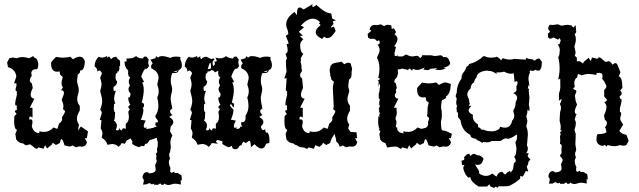

<svg xmlns="http://www.w3.org/2000/svg" viewBox="-20 -721 3150 947"><path d="M195.3 12.7 168.9 5.9Q165 12.7 159.7 12.7Q155.3 12.7 142.8 1.7Q130.4 -9.3 126 -9.3L111.8 -4.4Q103.5 -4.4 94.2 -13.7Q73.7 -14.6 60.1 -32.7L55.7 -60.5L64 -80.6Q49.8 -83.5 49.8 -123L50.8 -147.5L62 -159.7Q53.7 -168 53.7 -172.4Q53.7 -177.7 63 -178.2L62.5 -201.7L57.1 -200.7Q54.7 -200.7 54.7 -210.4Q54.7 -219.2 63 -252.4V-271Q56.6 -271.5 56.6 -278.8Q56.6 -285.2 61 -296.9V-310.5L49.3 -309.6L60.5 -343.3Q56.2 -379.9 19.5 -389.6L15.1 -412.6L25.9 -433.6L43 -437.5L62 -433.6Q75.7 -439.5 91.8 -439.5Q106.4 -439.5 123.5 -433.6L144.5 -444.8Q144.5 -438 160.2 -431.2Q168.9 -417 168.9 -402.3Q168.9 -389.6 164.1 -380.4Q134.3 -379.9 134.3 -359.9L136.7 -346.7Q127 -334 127 -325.2Q127 -315.9 137.2 -309.6L141.6 -287.1Q131.3 -266.6 131.3 -253.4Q131.3 -236.8 149.4 -233.9L127 -189.5H140.1L140.6 -141.1Q134.3 -146 129.9 -146Q124 -146 124 -136.2L124.5 -131.3L130.9 -132.3Q140.1 -132.3 140.1 -119.6Q140.1 -107.4 136.7 -98.6Q146 -64.5 173.3 -64.5L174.8 -73.7Q183.1 -70.3 197.3 -70.3Q224.1 -70.3 244.1 -92.3L262.7 -85.4L271.5 -111.8Q286.6 -121.1 286.6 -135.3L285.6 -143.1Q300.8 -164.1 300.8 -172.9Q300.8 -175.3 295.9 -177.7Q291 -180.2 291 -185.1L293 -196.8Q293 -209 284.2 -229Q295.4 -254.4 295.4 -262.7Q295.4 -275.9 280.8 -275.9L290.5 -289.6Q283.7 -297.9 283.7 -311Q283.7 -323.7 289.6 -341.3L276.9 -352.5L273.9 -368.7L261.7 -367.2Q231.9 -367.2 231.9 -408.2Q231.9 -412.6 234.4 -416.5Q236.8 -420.4 240.5 -424.1Q244.1 -427.7 248.3 -431.6Q252.4 -435.5 255.9 -440.4L285.6 -436.5Q309.1 -436.5 326.7 -441.4L339.8 -428.7Q359.9 -441.4 373 -441.4Q391.1 -441.4 398.4 -419.4Q397 -373 376.5 -373H374L375 -368.2Q375 -360.8 363.8 -353.5L359.9 -323.7Q359.9 -315.9 364.3 -300.5Q368.7 -285.2 368.7 -277.3Q368.7 -267.6 364.7 -255.1Q360.8 -242.7 360.8 -231.9Q360.8 -214.4 373.5 -198.7V-175.8Q359.4 -152.8 359.4 -135.7Q359.4 -120.1 369.6 -106.9L364.3 -76.7L378.9 -97.2L414.1 -72.8L408.2 -39.1L397.9 -40L409.2 -19.5Q403.3 2.4 383.3 2.4L371.6 1L353.5 5.4L336.9 -3.9Q331.5 1.5 321.8 1.5L298.3 -3.9Q289.6 -34.7 283.2 -34.7Q278.8 -34.7 275.4 -15.6L255.9 -5.9L239.7 -17.1L236.8 -9.3L212.4 11.2L202.1 -4.9Z M835 -366.2 842.3 -365.7Q855.5 -365.7 855.5 -373.5ZM685.5 189.5 689.5 172.4Q689.5 162.1 683.1 157.2V153.8Q683.1 144 689 136Q694.8 127.9 704.6 127.9Q710.9 127.9 715.8 134.3Q748 132.3 748 114.7L745.1 92.8Q752.9 80.6 752.9 72.3Q752.9 68.8 751 65.9Q750 64.5 750 61.5Q750 59.1 751 54.7Q752 50.8 752 48.3Q752 45.9 751 44.4Q749 42.5 749 40Q749 34.7 755.9 29.3L753.9 17.1L757.8 -1Q758.3 -8.8 758.3 -14.2Q758.3 -21 757.3 -23.4Q755.4 -27.3 752.9 -41.5L723.1 -30.8Q718.8 -30.8 716.6 -27.8Q714.4 -24.9 712.4 -21.2Q710.4 -17.6 706.8 -14.4Q703.1 -11.2 695.8 -11.2Q693.4 0 686 0Q683.1 0 679.7 -1.5L664.6 4.9Q656.2 2.4 647.9 -1.5Q639.6 -5.4 631.8 -11.7L632.8 -23.9L624.5 -38.1Q601.6 -27.8 601.6 -23.4Q601.6 -19 594.7 -11.7L580.1 -15.6Q575.2 -4.4 564.5 2.9Q551.8 -10.7 532.2 -10.7L509.8 -6.8Q504.4 -28.3 481.4 -42L485.4 -61Q485.4 -75.2 476.6 -87.4L480.5 -127L472.2 -130.9L481.9 -162.1Q481.9 -173.3 474.1 -179.7Q483.9 -206.5 483.9 -222.7Q483.9 -238.3 474.1 -271.5Q481 -295.9 481 -305.2Q481 -314.5 474.1 -337.9L482.9 -359.9Q476.6 -373 469.2 -373Q464.4 -373 460 -367.2V-370.1Q460 -385.3 446.8 -392.6V-395Q446.8 -421.4 466.8 -441.4Q474.1 -437 482.4 -437Q493.7 -437 506.8 -444.3L511.2 -435.5L516.6 -442.4Q522.9 -440.9 522.9 -438Q522.9 -431.6 531.2 -430.2Q531.2 -438 553.2 -441.4L558.6 -432.6Q569.3 -425.8 572.3 -418.9V-397Q568.4 -396.5 568.4 -390.6Q568.4 -387.7 569.3 -383.8L565.4 -368.7L560.1 -369.6Q559.6 -358.9 551.3 -357.9L549.8 -341.3Q549.8 -323.7 557.6 -320.8V-318.4Q557.6 -301.8 540 -292L539.6 -283.2Q539.6 -272 544.9 -272L551.3 -274.4Q543 -247.1 543 -237.3Q543 -223.1 548.8 -211.4L542.5 -207.5L541.5 -187.5Q541.5 -168 547.9 -168L545.9 -133.8L541 -127.9Q556.6 -116.2 556.6 -101.1Q556.6 -91.3 550.8 -80.1L559.1 -77.6Q567.4 -77.6 568.8 -90.3Q571.8 -80.1 580.1 -77.1Q582.5 -88.4 590.8 -88.4L600.6 -85.9L600.1 -110.4Q615.7 -120.1 615.7 -145.5L612.8 -169.9L620.6 -182.6L612.3 -190.9Q614.7 -202.6 623.5 -202.6Q612.8 -217.8 612.3 -240.2H614.7Q623.5 -240.2 623.5 -258.3V-260.3Q613.8 -270 613.8 -280.3Q613.8 -289.6 621.1 -300.3Q615.2 -308.6 615.2 -318.4Q615.2 -329.1 622.6 -339.8Q611.8 -341.8 611.8 -361.8L612.3 -372.6L602.1 -385.3Q595.2 -397.9 595.2 -407.7L593.8 -418L599.1 -417Q604.5 -417 604.5 -421.4L603.5 -432.1L620.1 -433.1Q636.7 -433.1 650.9 -444.3Q665 -432.6 682.6 -432.6L686.5 -433.6Q686.5 -441.9 696.3 -441.9L702.6 -441.4L713.4 -427.2L710.9 -414.1Q710.9 -405.3 715.3 -395.5L704.1 -380.9L700.2 -382.8Q690.4 -382.8 676.3 -343.8L690.4 -317.4L681.2 -313.5Q689 -299.8 689 -276.9Q689 -251 678.7 -214.4H679.7Q690.4 -214.4 690.4 -201.7L689 -190.9Q687 -192.4 686 -192.4Q684.6 -192.4 684.6 -190.4Q684.6 -187 687.5 -179.7Q686.5 -156.2 674.3 -130.9L698.7 -126Q689 -108.9 689 -99.6Q689 -92.3 694.8 -89.8L702.1 -93.8V-84.5Q720.2 -85.9 741.7 -92.3L741.2 -94.7L753.4 -95.2Q746.1 -101.1 746.1 -108.9L748 -117.7L752 -117.2Q759.3 -117.2 759.3 -122.1Q759.3 -127.9 747.1 -141.6L746.6 -150.9Q761.2 -170.9 761.2 -199.2Q761.2 -217.8 755.4 -240.2Q762.7 -254.9 762.7 -270.5Q762.7 -286.6 755.4 -303.2L762.2 -335Q762.2 -368.7 726.6 -383.8L725.1 -392.6Q725.1 -402.3 733.4 -407.7L722.2 -426.8L746.1 -433.6L750 -443.8L760.3 -436.5Q765.1 -444.3 779.3 -444.3Q794.4 -444.3 819.8 -435.5Q832 -441.9 847.7 -441.9Q864.3 -441.9 870.6 -438.5L869.1 -428.7Q877 -413.6 877 -397.9Q877 -380.9 860.8 -375Q860.4 -360.4 838.9 -360.4L830.1 -360.8Q822.3 -345.7 822.3 -321.8Q822.3 -309.6 825.7 -299.8Q829.1 -290 829.1 -279.8Q829.1 -273.9 827.9 -268.8Q826.7 -263.7 825.4 -258.8Q824.2 -253.9 823 -248.5Q821.8 -243.2 821.8 -235.8Q821.8 -227.5 824 -215.1Q826.2 -202.6 830.1 -185.5Q818.8 -179.7 818.8 -171.9Q818.8 -164.1 830.1 -153.8L814.5 -144.5Q835 -132.3 835 -118.7Q835 -108.4 821.8 -97.2L818.8 -72.8L830.6 -52.7Q820.3 -35.6 820.3 -16.6Q820.3 -9.3 822.3 -3.4Q822.8 -1.5 822.8 1.5Q822.8 7.8 819.8 20.5Q819.8 27.3 817.1 32Q814.5 36.6 814.5 43Q814.5 50.8 818.8 61.5Q813 68.8 813 79.6Q813 92.3 820.8 107.4L819.3 120.1Q819.3 130.9 826.2 130.9Q830.6 130.9 838.9 125.5L841.3 132.3H856L871.1 141.1Q876.5 141.1 876.5 163.1V169.4L871.1 168L872.1 189.5Q856.4 185.1 844.2 185.1Q834.5 185.1 826.7 188.2Q818.8 191.4 811.5 191.4Q799.8 191.4 790.5 184.1L786.6 190.4H774.9L775.4 185.1L761.2 186L763.2 190.4H740.2L739.7 184.6Q734.9 188 729.5 188Q725.6 188 723.4 185.3Q721.2 182.6 717.3 182.6Q712.4 182.6 702.6 188Z M951.2 -444.3 955.6 -435.5 968.8 -444.3 967.3 -438Q967.3 -431.6 975.6 -430.2Q975.6 -438 997.6 -441.4L1023 -429.2L1032.7 -434.1L1037.6 -427.2Q1028.3 -421.4 1028.3 -409.2L1030.8 -395.5Q1039.6 -398 1039.6 -407.7L1038.1 -418L1043.5 -417Q1048.8 -417 1048.8 -421.4Q1048.8 -426.3 1042 -437.5Q1053.7 -433.1 1064.5 -433.1Q1081.1 -433.1 1095.2 -444.3Q1109.4 -432.6 1127 -432.6L1130.9 -433.6Q1130.9 -441.9 1140.6 -441.9L1147 -441.4L1157.7 -427.2L1155.3 -414.1Q1155.3 -405.3 1159.7 -395.5L1148.4 -380.9L1144.5 -382.8Q1134.8 -382.8 1120.6 -343.8L1134.8 -317.4L1125.5 -313.5Q1133.3 -299.8 1133.3 -276.9Q1133.3 -251 1123.1 -214.4Q1134.8 -214.4 1134.8 -201.7L1133.3 -190.9Q1125 -196.3 1120.1 -207.5L1113.8 -203.6Q1115.7 -194.4 1131.8 -179.7Q1130.9 -156.3 1118.7 -130.9L1143.1 -126Q1133.3 -108.9 1133.3 -99.6Q1133.3 -92.3 1139.2 -89.9L1146.5 -93.8V-84.5Q1164.6 -86 1164.6 -93.8L1164.1 -96.2L1176.3 -96.7Q1169 -102.6 1169 -110.4L1170.9 -119.2L1174.8 -118.7Q1191.4 -118.7 1191.4 -141.6L1190.9 -150.9Q1205.6 -170.9 1205.6 -199.2Q1205.6 -217.8 1199.7 -240.2Q1207 -254.9 1207 -270.5Q1207 -286.6 1199.7 -303.2L1206.6 -335Q1206.6 -368.7 1170.9 -383.8L1169.4 -392.6Q1169.4 -402.3 1177.7 -407.7L1166.5 -426.8L1190.4 -433.6L1194.3 -443.8L1204.6 -436.5Q1209.5 -444.3 1223.6 -444.3Q1238.8 -444.3 1264.2 -435.5Q1276.4 -441.9 1292 -441.9Q1308.6 -441.9 1314.9 -438.5L1313.5 -428.7Q1321.3 -413.6 1321.3 -398Q1321.3 -380.9 1305.2 -375Q1304.7 -360.4 1283.2 -360.4L1274.4 -360.8Q1266.6 -345.7 1266.6 -321.8Q1266.6 -309.6 1270 -299.8Q1273.4 -290 1273.4 -279.8Q1273.4 -273.4 1269.8 -258.8Q1266.1 -244.2 1266.1 -235.9Q1266.1 -221.7 1274.4 -185.6Q1263.2 -179.7 1263.2 -171.9Q1263.2 -164.1 1274.4 -153.8L1258.8 -144.5Q1279.3 -132.3 1279.3 -118.7Q1279.3 -108.4 1266.1 -97.2Q1271 -79.1 1278.3 -79.1Q1282.7 -79.1 1288.1 -84.5Q1288.1 -66.4 1295.9 -66.4L1299.8 -67.4Q1309.1 -55.2 1309.1 -27.9L1308.6 -15.7L1292.5 -12.2Q1284.7 11.7 1269.5 11.7Q1255.4 11.7 1235.4 -9.8L1217.3 5.3Q1217.3 -26.4 1210 -26.4Q1206.6 -26.4 1200.9 -21.3Q1195.3 -16.1 1191.9 -16.1Q1188.5 -16.1 1186.3 -18.8Q1184.1 -21.5 1181.6 -21.5Q1176.3 -21.5 1170.9 -3.9L1168 -4.4Q1162.1 -4.4 1157 5.3Q1151.9 15.1 1140.6 15.1Q1124.5 15.1 1124 -1.5L1108.9 5.3Q1090.8 0 1076.2 -11.7L1077.2 -24L1053.7 -30.8Q1045.9 -27.9 1045.9 -23.5Q1045.9 -19.1 1054.7 -12.2L1024.4 -15.7Q1019.6 -4.4 1008.8 3.4Q996.1 -10.8 976.6 -10.8L954.1 -6.9Q948.8 -28.3 925.8 -42L929.7 -61.1Q929.7 -75.2 920.9 -87.4L924.8 -127L916.5 -130.9L926.3 -162.1Q926.3 -173.4 918.5 -179.7Q928.2 -206.6 928.2 -222.7Q928.2 -238.3 918.5 -271.5Q925.3 -295.9 925.3 -305.2Q925.3 -314.5 918.5 -337.9L927.3 -359.9Q920.9 -373.1 913.6 -373.1Q908.7 -373.1 904.3 -367.2Q904.3 -385.3 891.1 -392.6Q891.1 -421.4 911.2 -441.4Q918.5 -437 926.8 -437Q938 -437 951.2 -444.3ZM1022 -375.5Q1016.6 -368.7 1009.8 -368.7L1004.4 -369.6Q1003.9 -358.9 995.6 -357.9L994.2 -341.3Q994.2 -323.7 1002 -320.8Q1002 -301.8 984.4 -292L983.9 -283.2Q983.9 -272 989.3 -272L995.6 -274.4Q987.3 -247.1 987.3 -237.3Q987.3 -223.2 993.2 -211.4L986.8 -207.5L985.9 -187.5Q985.9 -168 992.2 -168L990.3 -133.8L985.4 -127.9Q1001 -116.2 1001 -101.1Q1001 -91.3 995.1 -80.1L1003.4 -77.7Q1011.7 -77.7 1013.2 -90.4Q1016.1 -80.1 1024.4 -77.2Q1026.9 -88.4 1035.2 -88.4L1044.9 -86L1044.5 -110.4Q1060.1 -120.1 1060.1 -145.5L1057.1 -169.9L1065 -182.6L1056.7 -190.9Q1059.1 -202.7 1067.9 -202.7Q1057.1 -217.8 1056.7 -240.2H1059.1Q1067.9 -240.2 1067.9 -260.3Q1058.1 -270 1058.1 -280.3Q1058.1 -289.6 1065.4 -300.3Q1059.6 -308.6 1059.6 -318.4Q1059.6 -329.1 1066.9 -339.8Q1056.2 -341.8 1056.2 -361.8L1056.7 -372.6L1040.1 -363.8Q1034.7 -375 1022 -375.5ZM1017.1 -412.1Q1013.2 -412.1 1004.4 -379.4L1021 -383.3Q1021 -412.1 1017.1 -412.1ZM1299.8 -373.5 1279.3 -366.2 1286.6 -365.7Q1299.8 -365.7 1299.8 -373.5Z M1388.7 -60.5 1397 -80.6Q1382.8 -83.5 1382.8 -123L1383.8 -147.5L1395 -159.7Q1386.7 -168 1386.7 -172.4Q1386.7 -177.7 1396 -178.2L1395.5 -201.7L1390.1 -200.7Q1387.7 -200.7 1387.7 -210.4Q1387.7 -219.2 1396 -252.4V-271Q1389.6 -271.5 1389.6 -278.8L1394 -335L1382.3 -334L1393.6 -367.7Q1390.1 -395 1390.1 -413.1Q1390.1 -419.4 1390.6 -424.3L1395.5 -431.6L1388.2 -457Q1398.9 -458 1398.9 -473.6Q1398.9 -484.4 1393.6 -502.4L1404.3 -506.8L1389.6 -544.9L1402.3 -552.7L1398.9 -572.8Q1391.6 -587.4 1391.6 -601.1Q1391.6 -633.3 1432.6 -662.1L1445.3 -645.5L1444.8 -654.8Q1444.8 -684.1 1458 -684.1Q1464.8 -684.1 1477.5 -674.3L1522 -700.7L1520 -691.4Q1520 -687 1523.4 -687Q1528.3 -687 1541 -696.8Q1583 -656.2 1613.3 -654.8L1619.1 -628.9L1637.2 -621.1L1622.1 -615.7L1625 -602.5Q1612.3 -589.8 1612.3 -586.4L1613.8 -585L1627 -589.8L1635.7 -568.8Q1614.7 -533.2 1595.7 -533.2Q1586.4 -533.2 1578.6 -540.5L1568.8 -528.8Q1537.1 -544.4 1537.1 -562.5Q1537.1 -578.6 1561.5 -597.2L1552.7 -606L1559.1 -611.3Q1542 -628.9 1522.9 -628.9Q1495.1 -628.9 1463.9 -594.7L1479.5 -586.9L1454.1 -564L1474.1 -544.9L1458.5 -543.9L1475.6 -527.3Q1460.4 -512.2 1460.4 -499.5Q1460.4 -463.4 1476.1 -456.1Q1462.9 -434.6 1462.9 -429.2Q1462.9 -428.2 1463.9 -428.2Q1464.8 -427.2 1464.8 -425.3Q1464.8 -422.4 1461.9 -416.5Q1467.3 -404.3 1467.3 -384.3L1469.7 -371.1Q1460 -358.4 1460 -349.6Q1460 -340.3 1470.2 -334L1474.6 -287.1Q1464.4 -266.6 1464.4 -253.4Q1464.4 -236.8 1482.4 -233.9L1460 -189.5H1473.1L1473.6 -141.1Q1467.3 -146 1462.9 -146Q1457 -146 1457 -136.2L1457.5 -131.3L1463.9 -132.3Q1473.1 -132.3 1473.1 -119.6Q1473.1 -107.4 1469.7 -98.6Q1479 -64.5 1503.9 -64.5H1506.3L1507.8 -73.7Q1516.1 -70.3 1530.3 -70.3Q1557.1 -70.3 1577.1 -92.3L1595.7 -85.4L1604.5 -111.8Q1619.6 -121.1 1619.6 -135.3L1618.7 -143.1Q1633.8 -164.1 1633.8 -172.9Q1633.8 -174.8 1632.3 -175.8Q1630.9 -176.8 1628.9 -177.7Q1627 -178.7 1625.5 -180.2Q1624 -181.6 1624 -185.1L1626 -196.8L1621.6 -286.6Q1621.6 -299.3 1627.4 -316.9L1614.7 -328.1L1611.8 -344.2H1610.4Q1607.9 -344.2 1607.9 -346.2Q1607.9 -348.1 1609.9 -351.6Q1606 -363.8 1606 -373.5Q1606 -382.3 1608.9 -388.7Q1608.9 -393.1 1611.3 -397Q1613.8 -400.9 1617.4 -404.5Q1621.1 -408.2 1638.2 -412.1Q1647 -412.1 1664.6 -417L1677.7 -404.3Q1689.5 -411.6 1698.2 -411.6Q1704.6 -411.6 1709.5 -408.2L1716.8 -381.3Q1713.9 -370.1 1713.9 -358.9Q1713.9 -353.5 1714.4 -348.6H1711.9L1712.9 -343.8Q1712.9 -336.4 1701.7 -329.1L1697.8 -299.3Q1697.8 -292 1699.2 -286.6Q1700.7 -281.2 1702.1 -276.4Q1702.6 -274.9 1702.6 -273.4Q1702.6 -267.6 1698.7 -256.8Q1693.8 -242.7 1693.8 -231.9Q1693.8 -214.4 1706.5 -198.7V-175.8Q1692.4 -152.8 1692.4 -135.7Q1692.4 -120.1 1702.6 -106.9L1697.3 -86.9L1709 -70.3L1738.3 -68.4L1741.2 -39.1L1731 -40L1742.2 -19.5Q1736.3 2.4 1716.3 2.4L1704.6 1L1686.5 5.4L1669.9 -3.9Q1664.6 1.5 1654.8 1.5Q1650.4 -15.1 1638.7 -22Q1637.7 -39.1 1629.9 -60.1Q1611.8 -34.7 1608.4 -15.6L1588.9 -5.9L1572.8 -17.1L1569.8 -9.3L1555.7 3.4L1535.2 -4.9L1528.3 12.7L1502 5.9Q1498 12.7 1492.7 12.7Q1489.3 12.7 1484.9 9.3Q1480.5 5.9 1467.5 5.4Q1454.6 4.9 1444.8 -4.4Q1436.5 -4.4 1427.2 -13.7Q1406.7 -14.6 1393.1 -32.7Z M1942.9 -442.9 1964.8 -442.4 1983.4 -452.6Q2001.5 -442.4 2014.6 -442.4L2035.2 -445.8Q2039.1 -445.8 2042 -444.1Q2044.9 -442.4 2046.9 -440.4Q2048.8 -438.5 2050.3 -436.8Q2051.8 -435.1 2053.2 -435.1Q2058.1 -435.1 2063 -448.7L2108.4 -448.2L2124.5 -444.3L2151.4 -448.2Q2162.1 -448.2 2165 -439.5L2171.9 -439.9Q2191.9 -439.9 2195.8 -420.9Q2200.2 -415 2200.2 -409.7Q2200.2 -394.5 2166.5 -386.7L2178.7 -384.8Q2163.6 -375.5 2144.5 -375.5L2124.5 -377.9L2138.2 -385.3L2100.6 -381.3Q2098.6 -375 2086.9 -375L2067.9 -377.9L2074.7 -387.7Q2073.7 -387.7 2069.8 -385.7Q2065.9 -383.8 2060.3 -381.6Q2054.7 -379.4 2048.8 -377.7Q2043 -376 2038.1 -376Q2026.9 -376 2016.1 -381.8L2012.7 -371.6Q2002.9 -382.8 1999.5 -382.8Q1996.6 -382.3 1995.6 -379.2Q1994.6 -376 1991.7 -376L1960.9 -383.3L1959.5 -380.4Q1948.2 -380.4 1941.4 -377.4L1943.8 -356L1941.9 -356.4L1938 -339.8Q1926.8 -332 1924.3 -317.4Q1926.8 -313 1932.6 -309.6L1937 -287.1Q1934.1 -281.2 1931.6 -275.9Q1934.1 -274.4 1934.1 -271Q1934.1 -260.7 1930.7 -259.8Q1927.7 -259.3 1927.2 -248Q1929.7 -236.3 1944.8 -233.9L1922.4 -189.5H1935.5L1937 -161.6Q1936 -148.9 1931.6 -144L1931.2 -130.9Q1935.5 -128.4 1935.5 -119.6Q1935.5 -107.4 1932.1 -98.6L1934.1 -91.8L1938.5 -94.2L1940.4 -78.6Q1950.2 -64.5 1966.3 -64.5L1968.8 -59.6L1970.2 -73.7Q1978.5 -70.3 1992.7 -70.3Q2019.5 -70.3 2039.6 -92.3L2058.1 -85.4L2079.1 -90.3Q2091.8 -96.7 2091.8 -110.8L2090.8 -118.7Q2096.2 -129.9 2096.2 -138.7Q2096.2 -140.6 2094.7 -141.6Q2093.3 -142.6 2091.3 -143.6Q2089.4 -144.5 2087.9 -146Q2086.4 -147.5 2086.4 -150.9L2088.4 -162.6L2088.9 -184.1Q2088.9 -196.8 2094.7 -214.4L2082 -225.6L2079.1 -241.7L2066.9 -240.2Q2037.1 -240.2 2037.1 -281.2Q2037.1 -285.6 2039.6 -289.6Q2042 -293.5 2045.7 -297.1Q2049.3 -300.8 2053.5 -304.7Q2057.6 -308.6 2061 -313.5L2090.8 -309.6Q2114.3 -309.6 2131.8 -314.5L2145 -301.8Q2165 -314.5 2178.2 -314.5Q2193.4 -310.5 2203.6 -307.1Q2202.1 -260.7 2181.6 -246.1H2179.2L2180.2 -241.2Q2180.2 -233.9 2159.2 -226.6L2155.3 -196.8Q2155.3 -189.5 2156.7 -184.1Q2158.2 -178.7 2159.2 -164.6V-141.6L2154.8 -121.1Q2154.8 -105.5 2157.2 -84.5L2161.1 -78.1L2179.7 -74.7L2209 -61L2203.6 -39.1L2193.4 -40L2204.6 -19.5Q2198.7 2.4 2178.7 2.4L2167 1L2148.9 5.4L2132.3 -3.9Q2127 1.5 2117.2 1.5L2093.8 -3.9Q2085 -34.7 2078.6 -34.7Q2074.2 -34.7 2070.8 -15.6L2051.3 -5.9L2035.2 -17.1L2032.2 -9.3L2007.8 11.2L1997.6 -4.9L1990.7 12.7L1964.4 5.9Q1960.4 12.7 1955.1 12.7Q1954.1 9.8 1947.3 9.3Q1945.3 4.9 1939.9 2.9Q1933.6 2 1928.7 2Q1920.4 2 1910.6 3.2Q1900.9 4.4 1890.1 6.8L1880.9 -15.1Q1866.2 -18.6 1855.5 -32.7L1851.1 -60.5L1856.4 -73.2L1848.6 -81.1L1851.6 -86.4Q1845.2 -96.2 1845.2 -123L1846.2 -147.5L1852.5 -145.5L1850.1 -153.8Q1852.5 -160.6 1854 -163.1Q1849.1 -168.9 1849.1 -172.4Q1849.1 -175.3 1852.1 -176.8L1847.2 -183.1Q1850.6 -192.9 1855.5 -198.2L1852.5 -200.7Q1850.1 -200.7 1850.1 -210.4Q1850.1 -216.3 1853.5 -232.4L1848.1 -235.8V-258.8Q1851.1 -267.6 1852.5 -274.9L1852.1 -278.8Q1852.1 -284.2 1855 -292.5Q1854.5 -301.8 1851.1 -310.1L1846.2 -291L1847.7 -317.9Q1847.7 -323.2 1842.3 -325.2L1850.6 -327.1L1853.5 -335.4L1845.7 -335.9Q1851.6 -360.8 1851.6 -382.3Q1851.6 -413.6 1839.4 -437.5L1851.1 -464.4L1852.5 -474.1Q1852.5 -488.8 1841.8 -501Q1853 -502 1853 -510.3Q1853 -516.6 1849.6 -522.9L1839.4 -517.6Q1831.1 -530.3 1818.8 -530.3L1809.6 -528.3L1795.4 -535.2L1793.5 -554.2L1811.5 -568.8L1802.7 -576.2Q1808.6 -598.1 1828.6 -598.1L1840.3 -596.7L1858.4 -601.1L1875 -591.8Q1881.8 -598.6 1893.1 -598.6L1910.2 -595.7L1912.1 -577.6L1922.9 -581.5L1933.6 -562.5L1925.8 -551.3Q1940.4 -542.5 1940.4 -528.8Q1940.4 -513.7 1924.3 -493.2L1933.1 -489.3L1925.3 -457.5L1927.2 -445.3L1935.1 -443.8L1939.9 -448.7Z M2446.8 -95.7Q2460 -91.3 2470.2 -91.3Q2499 -91.3 2505.9 -125.5Q2516.6 -136.2 2516.6 -152.3L2511.2 -175.8Q2523.4 -192.4 2523.4 -216.8V-218.8Q2530.8 -229.5 2530.8 -238.3Q2530.8 -252.9 2511.2 -261.7Q2527.8 -269.5 2527.8 -276.4V-277.3Q2526.9 -284.7 2526.9 -291.5V-297.9Q2532.7 -299.3 2532.7 -316.9Q2530.8 -320.3 2527.3 -320.3Q2523.4 -320.3 2518.1 -316.4L2513.7 -359.9Q2507.3 -357.4 2500 -357.4Q2484.9 -357.4 2466.3 -367.7Q2453.6 -363.3 2426.8 -363.3L2431.6 -354.5Q2410.2 -371.6 2390.1 -371.6H2387.2L2381.8 -373Q2333 -368.2 2329.6 -337.4Q2319.8 -329.6 2318.8 -315.4Q2302.2 -306.6 2301.3 -285.2Q2284.7 -269 2284.7 -255.9Q2284.7 -247.6 2289.3 -239.3Q2293.9 -231 2293.9 -227.1V-223.6Q2293.9 -215.8 2297.4 -210L2292 -199.2H2305.7Q2291 -185.1 2291 -175.3Q2291 -174.8 2291.5 -174.8Q2292 -164.6 2312.5 -154.8L2312 -147.9Q2312 -121.6 2337.4 -107.9L2337.9 -102.5Q2337.9 -91.8 2340.8 -91.8Q2341.3 -91.8 2341.8 -92.3H2342.8Q2346.7 -92.3 2355.5 -81.1H2366.2Q2382.3 -73.2 2405.3 -73.2Q2427.7 -73.2 2443.4 -86.4ZM2579.1 -3.4Q2583.5 3.4 2583.5 11.2Q2583.5 22.5 2575.2 35.6L2587.4 33.2L2582.5 50.8L2596.7 65.9Q2585.4 76.2 2585.4 83Q2585.4 90.3 2578.1 101.1L2585.9 125.5L2573.7 122.1L2558.6 149.9L2545.9 147L2545.4 160.6Q2518.6 184.1 2489.7 196.3Q2475.6 198.2 2460.4 198.2Q2450.7 198.2 2439.9 197.3L2433.6 205.6L2425.3 199.2L2416.5 206.1L2399.9 199.2L2393.1 188L2382.3 199.2H2340.8Q2300.3 174.3 2300.3 152.3L2290 155.3Q2274.4 141.1 2270 125Q2265.1 115.2 2265.1 107.9Q2265.1 99.1 2271.5 92.8L2258.8 93.3L2256.3 71.3Q2270.5 69.8 2270.5 62.5Q2270.5 59.1 2268.1 55.2L2283.2 40L2294.9 36.6L2299.3 49.3Q2309.6 38.1 2316.4 38.1Q2324.7 38.1 2334.5 45.4Q2336.9 44.9 2338.9 44.9Q2352.1 44.9 2365.2 62L2357.9 81.1Q2349.6 92.3 2335.4 92.3Q2329.6 92.3 2322.8 90.3L2342.8 122.6L2343.8 135.3Q2361.3 146.5 2377 146.5Q2393.6 146.5 2408.2 134.8L2428.7 150.4Q2437.5 126.5 2457.5 126.5Q2466.3 138.2 2470.2 138.7L2470.7 139.2Q2474.6 139.2 2480 130.9L2496.1 121.1L2498.5 131.3L2510.3 113.8L2515.1 82.5Q2523.9 79.1 2523.9 71.3Q2523.9 64 2516.1 53.2Q2525.9 40.5 2525.9 28.3L2527.3 9.3L2522 -19.5Q2530.3 -31.2 2530.3 -47.4Q2530.3 -52.2 2529.3 -58.1L2512.2 -46.9Q2495.1 -36.6 2485.8 -36.6Q2482.9 -36.6 2480.5 -37.6Q2478.5 -38.6 2476.1 -38.6Q2466.3 -38.6 2448.7 -25.4H2403.8Q2397.5 -19 2381.3 -19L2361.8 -21L2360.8 -15.1Q2348.6 -23.9 2340.1 -26.9Q2331.5 -29.8 2326.7 -36.6Q2300.3 -39.6 2300.3 -54.2V-55.7Q2257.8 -75.7 2251.5 -127.9L2238.8 -144V-168.9L2233.9 -164.6L2231.4 -190.4L2234.9 -195.3Q2230 -204.6 2230 -216.8L2232.9 -234.9L2227.5 -245.1Q2227.5 -253.9 2232.9 -263.7V-267.6Q2232.9 -301.8 2256.3 -333.5Q2256.3 -345.2 2258.5 -351.1Q2260.7 -356.9 2264.4 -361.6Q2268.1 -366.2 2272.5 -372.8Q2276.9 -379.4 2281.2 -392.6Q2291 -395 2293.9 -405.3Q2331.1 -413.1 2365.7 -444.8Q2386.7 -436.5 2400.4 -436.5Q2419.9 -436.5 2430.2 -441.4Q2437 -438 2442.4 -433.3Q2447.8 -428.7 2451.7 -423.3L2459 -434.1Q2479.5 -427.2 2491.2 -427.2Q2508.3 -427.2 2516.6 -430.7L2572.8 -426.8Q2573.2 -433.1 2578.1 -436L2583.5 -431.6L2607.4 -428.2Q2613.3 -422.4 2616.7 -422.4Q2619.1 -422.4 2621.1 -424.8Q2625 -431.2 2640.6 -432.6L2652.8 -415.5L2651.4 -398.9Q2651.4 -385.7 2641.1 -373Q2638.2 -372.6 2635.3 -372.6Q2627 -372.6 2619.6 -377Q2615.2 -371.6 2607.4 -371.6Q2602.5 -371.6 2596.2 -373.5Q2592.3 -371.6 2592.3 -367.7Q2592.3 -365.2 2593.8 -362.3Q2586.9 -349.6 2586.4 -331.5L2591.8 -292L2587.4 -303.2L2583 -283.2L2589.4 -284.2L2587.9 -272.9L2591.3 -239.3L2588.4 -202.6Q2591.8 -195.3 2591.8 -181.6Q2591.8 -172.9 2588.9 -172.9Q2586.4 -172.9 2585.4 -180.7Q2581.5 -180.7 2581.5 -175.3Q2581.5 -161.6 2575.7 -147Q2581.1 -130.9 2581.1 -123L2575.7 -96.7Q2583.5 -81.5 2583.5 -55.7Z M2687.5 184.6 2691.4 167.5Q2691.4 157.2 2685.1 152.3V148.9Q2685.1 139.2 2690.9 131.1Q2696.8 123 2706.5 123Q2712.9 123 2717.8 129.4Q2750 127.4 2750 109.9L2747.1 87.9Q2754.9 75.7 2754.9 67.4Q2754.9 64 2752.9 61Q2751 58.1 2748.8 55.9Q2746.6 53.7 2744.6 51.5Q2742.7 49.3 2742.7 46.9Q2742.7 41.5 2749.5 36.1V7.3Q2750.5 3.4 2750.5 0Q2750.5 -9.3 2741.7 -11.2Q2743.2 -19.5 2743.2 -28.8Q2743.2 -33.7 2742.7 -38.6Q2742.2 -42.5 2742.2 -45.4Q2742.2 -53.2 2744.1 -54.7Q2745.6 -55.7 2745.6 -57.6Q2745.6 -58.6 2745.1 -60.1Q2743.2 -63 2742.7 -69.8L2752.9 -76.2Q2744.1 -77.6 2744.1 -80.1V-81.1Q2745.6 -84.5 2745.6 -91.3Q2745.6 -103 2744.1 -108.6Q2742.7 -114.3 2741.2 -119.6Q2740.2 -122.6 2740.2 -128.4Q2740.2 -132.3 2740.7 -137.2Q2741.7 -149.9 2741.7 -156.7Q2741.7 -167.5 2746.1 -181.2Q2747.1 -185.1 2747.1 -189.5Q2747.1 -198.7 2741.2 -208Q2749.5 -221.2 2749.5 -232.4V-233.4L2736.8 -224.1V-258.8Q2743.7 -279.3 2743.7 -290.5L2743.2 -333L2733.4 -328.6Q2740.2 -360.8 2740.2 -382.3Q2740.2 -413.6 2733.4 -438.5L2738.8 -450.2L2741.2 -474.1Q2741.2 -488.8 2730.5 -501Q2741.7 -502 2741.7 -510.3Q2745.1 -515.1 2745.1 -520Q2745.1 -526.9 2738.3 -533.7L2733.4 -524.9L2709.5 -536.6Q2701.7 -530.3 2690.9 -530.3L2684.1 -535.2L2682.1 -554.2L2692.9 -564.5L2683.6 -578.6Q2685.1 -593.8 2692.4 -599.1Q2698.7 -597.7 2704.6 -597.7Q2709 -597.7 2713.9 -598.6L2731.9 -601.1L2749.5 -594.2Q2770.5 -598.6 2781.7 -598.6L2798.8 -595.7L2807.1 -585L2819.3 -596.7L2822.3 -562.5L2814.5 -551.3Q2820.3 -540.5 2820.3 -526.9Q2820.3 -511.7 2813 -493.2L2819.3 -461.4L2814.9 -446.3L2825.2 -436.5V-418.9H2839.8L2856 -407.7L2858.9 -415.5L2883.3 -436L2893.6 -419.9L2900.4 -437.5L2926.8 -430.7Q2930.2 -438 2936 -438Q2939.5 -438 2943.8 -434.6Q2948.2 -431.2 2952.9 -426.8Q2957.5 -422.4 2961.7 -418.9Q2965.8 -415.5 2969.2 -415.5L2981 -419.4Q2989.7 -419.4 3001.5 -401.9Q3009.3 -409.7 3015.1 -409.7Q3022 -409.7 3026.4 -399.9L3040 -364.3L3031.7 -344.2Q3049.8 -340.8 3049.8 -287.1L3038.6 -274.9Q3046.4 -267.1 3046.4 -260.3Q3046.4 -252.4 3036.1 -246.1L3038.1 -232.9L3041.5 -233.9Q3045.9 -233.9 3045.9 -225.6Q3045.9 -217.8 3037.6 -187V-168.5Q3043.9 -168 3043.9 -160.6Q3043.9 -154.3 3039.6 -142.6V-128.9L3053.7 -106.4L3034.7 -75.7Q3044.4 -59.6 3069.8 -56.2L3080.6 -26.9L3069.8 -5.9Q3063.5 -2.4 3054.2 -2.4Q3044.9 -2.4 3038.6 -5.9Q3024.4 0 3009.3 0Q2993.7 0 2977.1 -5.9L2971.2 2.4L2963.4 -6.8Q2955.6 -1.5 2950.7 -1.5Q2950.2 -1.5 2950.2 -2Q2945.3 -2 2939 -5.1Q2932.6 -8.3 2927.2 -14.9Q2921.9 -21.5 2921.9 -34.7Q2921.9 -49.3 2926.8 -59.1Q2965.8 -60.1 2971.2 -69.8Q2968.8 -87.9 2963.9 -92.8Q2973.6 -105.5 2973.6 -114.3Q2973.6 -123 2963.4 -129.9L2959 -152.3Q2971.2 -176.3 2971.2 -192.9Q2971.2 -208.5 2960.4 -214.8L2975.1 -227.1L2960.4 -245.1L2960 -269Q2959.5 -270.5 2959.5 -272Q2959.5 -278.8 2969.2 -287.1L2970.7 -298.3L2960 -319.8L2950.2 -332L2952.1 -344.7Q2952.1 -361.8 2934.6 -361.8L2922.4 -360.4L2920.9 -351.1Q2909.7 -353.5 2900.4 -355Q2891.1 -356.4 2883.8 -356.4Q2868.2 -356.4 2849.1 -349.6L2830.6 -356.4L2826.7 -339.8Q2812.5 -330.1 2812.5 -310.1L2814.9 -291.5Q2808.1 -288.6 2806.6 -281.7Q2808.1 -282.2 2809.1 -282.2Q2811.5 -282.2 2811.5 -280.8Q2811.5 -278.8 2814.7 -278.1Q2817.9 -277.3 2820.3 -275.9Q2822.8 -274.4 2822.8 -271Q2822.8 -266.6 2819.3 -259.8Q2815.9 -252.9 2815.9 -246.6L2817.4 -237.8Q2817.4 -225.1 2826.2 -205.6Q2814.9 -180.2 2814.9 -171.9Q2814.9 -158.7 2824.7 -157.2L2820.3 -151.9L2814.9 -130.4Q2820.3 -123.5 2820.3 -112.8Q2820.3 -100.6 2813.5 -80.1L2819.8 -59.1L2817.9 -9.3L2821.8 15.6Q2821.8 22.5 2819.1 27.1Q2816.4 31.7 2816.4 38.1Q2816.4 45.9 2820.8 56.6Q2814.9 64 2814.9 74.7Q2814.9 87.4 2822.8 102.5L2821.3 115.2Q2821.3 126 2828.1 126Q2832.5 126 2840.8 120.6L2843.3 127.4H2857.9L2873 136.2Q2878.4 136.2 2878.4 158.2V164.6L2873 163.1L2874 184.6Q2858.4 180.2 2846.2 180.2Q2836.4 180.2 2828.6 183.3Q2820.8 186.5 2813.5 186.5Q2801.8 186.5 2792.5 179.2L2788.6 185.5H2776.9L2777.3 180.2L2763.2 181.2L2765.1 185.5H2742.2L2741.7 179.7Q2736.8 183.1 2731.4 183.1Q2727.5 183.1 2725.3 180.4Q2723.1 177.7 2719.2 177.7Q2714.4 177.7 2705.6 184.6Z"/></svg>

Font: Truetypewriter PolyglOTT
Style: Regular
Weight: 400
Designer: Sergey Beatoff a.k.a. Sam_T
Version: Version 3.76